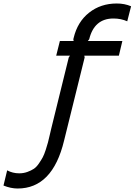

<svg xmlns="http://www.w3.org/2000/svg" viewBox="-237 -865 771 1100"><path d="M464 -630 444 -546H246L248 -536L130 -59Q64 215 -136 215Q-175 215 -217 198L-196 111Q-164 128 -127 128Q-102 128 -80 120Q-58 112 -43 102Q-28 92 -14 71.5Q0 51 8 36Q16 21 25 -6.5Q34 -34 37.5 -48Q41 -62 48 -91.5Q55 -121 57 -130L157 -536L164 -546H85L106 -630H185L183 -640L185 -648Q207 -740 273.5 -792.5Q340 -845 432 -845Q477 -845 514 -829L492 -743Q456 -759 413 -759Q303 -759 274 -640L266 -630Z"/></svg>

Font: Sinkin Sans 400 Italic
Style: Italic
Weight: 400
Italic angle: -112°
Designer: Keith Bates
Foundry: K-Type
Version: Sinkin Sans (version 1.0)  by Keith Bates   •   © 2014   www